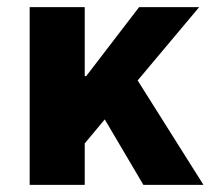

<svg xmlns="http://www.w3.org/2000/svg" viewBox="-20 -517 594 537"><path d="M63 0H217V-116L273 -183L381 0H549L365 -292L537 -497H369L221 -304H217V-497H63Z"/></svg>

Font: Source Sans Pro
Style: Bold
Weight: 700
Designer: Paul D. Hunt
Foundry: Adobe Systems Incorporated
Version: Version 3.006;hotconv 1.0.111;makeotfexe 2.5.65597